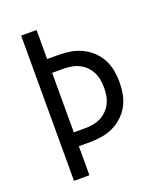

<svg xmlns="http://www.w3.org/2000/svg" viewBox="-136 -824 772 913"><g transform="rotate(-20 250.0 -367.5)"><path d="M80 0V-735H158V-588H216Q246 -588 276 -583Q306 -578 333 -565Q360 -552 382.5 -531Q405 -510 419 -483.5Q433 -457 438.5 -427.5Q444 -398 444 -368Q444 -337 438.5 -307.5Q433 -278 419 -251.5Q405 -225 382.5 -204Q360 -183 333 -170Q306 -157 276 -152Q246 -147 216 -147H158V0ZM158 -217H216Q236 -217 256 -220.5Q276 -224 294 -233Q312 -242 326.5 -256.5Q341 -271 350 -289Q359 -307 362.5 -327Q366 -347 366 -368Q366 -388 362.5 -408Q359 -428 350 -446Q341 -464 326.5 -478.5Q312 -493 294 -502Q276 -511 256 -514.5Q236 -518 216 -518H158Z"/></g></svg>

Font: Moesevka
Style: Regular
Weight: 400
Monospace: yes
Designer: Belleve Invis
Foundry: Belleve Invis
Version: Version 32.5.0; ttfautohint (v1.8.4)